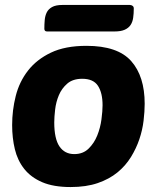

<svg xmlns="http://www.w3.org/2000/svg" viewBox="-20 -745 638 775"><path d="M265 10Q196 10 150.5 -9.5Q105 -29 78 -63Q51 -97 40 -142.5Q29 -188 29 -240Q29 -300 43.5 -357.5Q58 -415 93 -460Q128 -505 185.5 -532.5Q243 -560 329 -560Q455 -560 509.5 -498.5Q564 -437 564 -326Q564 -295 559.5 -257.5Q555 -220 542.5 -183Q530 -146 508.5 -111Q487 -76 454 -49Q421 -22 374.5 -6Q328 10 265 10ZM312 -427Q274 -427 251.5 -407.5Q229 -388 217.5 -360.5Q206 -333 202.5 -302.5Q199 -272 199 -251Q199 -185 220 -154Q241 -123 280 -123Q315 -123 337.5 -145Q360 -167 372.5 -198Q385 -229 389.5 -263Q394 -297 394 -320Q394 -370 375.5 -398.5Q357 -427 312 -427ZM170 -618Q159 -618 159 -629Q159 -647 160.5 -664Q162 -681 168.5 -694.5Q175 -708 190 -716.5Q205 -725 232 -725H504Q510 -725 515 -721.5Q520 -718 520 -711Q520 -690 517.5 -673Q515 -656 507 -644Q499 -632 483.5 -625Q468 -618 442 -618Z"/></svg>

Font: Poetsen One
Style: Regular
Weight: 400
Designer: Pablo Impallari, Rodrigo Fuenzalida
Foundry: Pablo Impallari, Rodrigo Fuenzalida
Version: Version 1.001; ttfautohint (v0.93) -l 8 -r 50 -G 200 -x 14 -